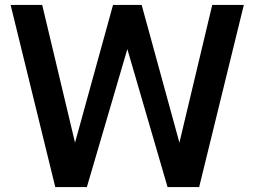

<svg xmlns="http://www.w3.org/2000/svg" viewBox="-20 -758 1031 778"><path d="M23 -738H151L284 -180L438 -738H554L707 -180L840 -738H968L787 0H659L496 -559L332 0H204Z"/></svg>

Font: Exo SemiBold
Style: Regular
Weight: 600
Designer: Natanael Gama
Foundry: Natanael Gama
Version: Version 1.500